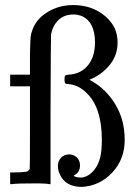

<svg xmlns="http://www.w3.org/2000/svg" viewBox="-20 -725 540 756"><path d="M131 -3Q40 -3 28 0H20V-46H36Q64 -46 85 -49Q93 -52 97 -60Q98 -62 98 -224V-385H20V-431H98V-504Q99 -582 103 -593Q103 -594 105 -599Q118 -646 164 -675.5Q210 -705 268 -705Q325 -705 368.5 -679.5Q412 -654 432 -613Q443 -587 443 -558Q443 -506 410.5 -467.5Q378 -429 332 -411L341 -406Q398 -374 434.5 -313.5Q471 -253 471 -174Q471 -98 422 -45.5Q373 7 302 11Q236 11 214 -42Q208 -57 208 -71Q208 -91 220.5 -104Q233 -117 252 -117Q270 -117 282.5 -105Q295 -93 295 -74Q295 -47 274 -36Q270 -34 271 -32Q280 -26 298 -26Q305 -26 308 -27Q331 -32 349.5 -54Q368 -76 375 -107Q381 -133 381 -174Q381 -300 322 -358Q289 -391 249 -394Q240 -394 237 -397Q234 -400 234 -411Q234 -424 236.5 -427Q239 -430 251 -431Q299 -434 326.5 -468Q354 -502 354 -558Q354 -641 299 -663Q284 -668 270 -668Q233 -668 210.5 -646.5Q188 -625 181 -590Q180 -583 179 -291V0H176H173Q170 -1 164.5 -1.5Q159 -2 156 -2Q153 -2 144.5 -2.5Q136 -3 131 -3Z"/></svg>

Font: KaTeX_Main
Style: Regular
Weight: 400
Version: Version 1.1; ttfautohint (v1.3)